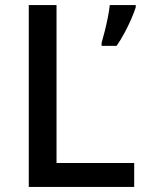

<svg xmlns="http://www.w3.org/2000/svg" viewBox="-20 -734 574 754"><path d="M93 0V-714H202V-94H507V0ZM513 -705Q507 -686 495.5 -659.5Q484 -633 469 -605Q454 -577 438 -554H379V-566Q385 -586 391.5 -612Q398 -638 403.5 -665.5Q409 -693 411 -714H513Z"/></svg>

Font: Noto Sans Symbols Medium
Style: Regular
Weight: 500
Version: Version 2.002